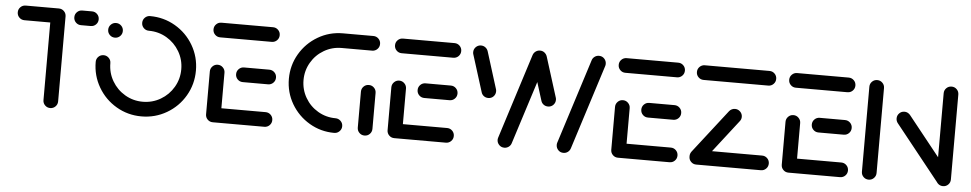

<svg xmlns="http://www.w3.org/2000/svg" viewBox="-35 -757 5035 996"><g transform="rotate(5 2482.5 -259.0)"><path d="M277.4 -480.7V-38.1Q277.4 -22.2 266.3 -11.1Q255.2 0 239.3 0Q223.3 0 212.2 -11.1Q201.1 -22.2 201.1 -38.1V-480.7ZM28.5 -480.4Q28.5 -496.3 39.6 -507.4Q50.7 -518.5 66.7 -518.5H239.3Q255.2 -518.5 266.3 -507.4Q277.4 -496.3 277.4 -480.4Q277.4 -464.4 266.3 -453.3Q255.2 -442.2 239.3 -442.2H66.7Q50.7 -442.2 39.6 -453.3Q28.5 -464.4 28.5 -480.4ZM323 -480.4Q323 -496.3 334.1 -507.4Q345.2 -518.5 361.1 -518.5H411.9Q427.8 -518.5 438.9 -507.4Q450 -496.3 450 -480.4Q450 -464.4 438.9 -453.3Q427.8 -442.2 411.9 -442.2H361.1Q345.2 -442.2 334.1 -453.3Q323 -464.4 323 -480.4Z M503.7 -431.1Q503.7 -447 514.8 -458.1Q525.9 -469.3 541.9 -469.3Q557.8 -469.3 568.9 -458.1Q580 -447 580 -431.1Q580 -415.2 568.9 -404.1Q557.8 -393 541.9 -393Q525.9 -393 514.8 -404.1Q503.7 -415.2 503.7 -431.1ZM676.3 -482.2Q676.3 -498.1 687.4 -509.3Q698.5 -520.4 714.4 -520.4Q785.6 -520.4 845.6 -485.4Q905.6 -450.4 940.6 -390.4Q975.6 -330.4 975.6 -259.3Q975.6 -188.1 940.6 -128.1Q905.6 -68.1 845.6 -33.1Q785.6 1.9 714.4 1.9Q643.3 1.9 583.5 -33.1Q523.7 -68.1 488.7 -128.1Q453.7 -188.1 453.7 -259.3Q453.7 -275.2 464.8 -286.3Q475.9 -297.4 491.9 -297.4Q507.4 -297.4 518.7 -286.3Q530 -275.2 530 -259.3Q530 -208.9 554.8 -166.5Q579.6 -124.1 621.9 -99.3Q664.1 -74.4 714.4 -74.4Q764.8 -74.4 807.2 -99.3Q849.6 -124.1 874.4 -166.5Q899.3 -208.9 899.3 -259.3Q899.3 -309.6 874.4 -352Q849.6 -394.4 807.2 -419.3Q764.8 -444.1 714.4 -444.1Q698.5 -444.1 687.4 -455.2Q676.3 -466.3 676.3 -482.2Z M1047.8 -36.3V-261.5Q1047.8 -277 1058.9 -288.3Q1070 -299.6 1085.9 -299.6Q1101.9 -299.6 1113 -288.3Q1124.1 -277 1124.1 -261.5V-36.3ZM1392.6 -38.1Q1392.6 -22.2 1381.5 -11.1Q1370.4 0 1354.4 0H1085.9Q1070 0 1058.9 -11.1Q1047.8 -22.2 1047.8 -38.1Q1047.8 -54.1 1058.9 -65.2Q1070 -76.3 1085.9 -76.3H1354.4Q1370.4 -76.3 1381.5 -65.2Q1392.6 -54.1 1392.6 -38.1ZM1184.8 -259.3Q1184.8 -275.2 1195.9 -286.3Q1207 -297.4 1223 -297.4H1354.4Q1370.4 -297.4 1381.5 -286.3Q1392.6 -275.2 1392.6 -259.3Q1392.6 -243.3 1381.5 -232.2Q1370.4 -221.1 1354.4 -221.1H1223Q1207 -221.1 1195.9 -232.2Q1184.8 -243.3 1184.8 -259.3ZM1047.8 -480.4Q1047.8 -496.3 1058.9 -507.4Q1070 -518.5 1085.9 -518.5H1354.4Q1370.4 -518.5 1381.5 -507.4Q1392.6 -496.3 1392.6 -480.4Q1392.6 -464.4 1381.5 -453.3Q1370.4 -442.2 1354.4 -442.2H1085.9Q1070 -442.2 1058.9 -453.3Q1047.8 -464.4 1047.8 -480.4Z M1756.7 -38.1Q1756.7 -22.6 1745.4 -11.3Q1734.1 0 1718.5 0Q1648.1 0 1588.7 -35Q1529.3 -70 1494.4 -129.4Q1459.6 -188.9 1459.6 -259.3Q1459.6 -329.6 1494.4 -389.1Q1529.3 -448.5 1588.7 -483.5Q1648.1 -518.5 1718.5 -518.5H1877Q1893 -518.5 1904.1 -507.4Q1915.2 -496.3 1915.2 -480.4Q1915.2 -464.4 1904.1 -453.3Q1893 -442.2 1877 -442.2H1718.5Q1668.9 -442.2 1626.9 -417.6Q1584.8 -393 1560.4 -350.9Q1535.9 -308.9 1535.9 -259.3Q1535.9 -209.6 1560.4 -167.6Q1584.8 -125.6 1626.9 -100.9Q1668.9 -76.3 1718.5 -76.3Q1734.1 -76.3 1745.4 -65.2Q1756.7 -54.1 1756.7 -38.1ZM1875.9 0Q1860 0 1848.9 -11.1Q1837.8 -22.2 1837.8 -38.1V-225.2Q1837.8 -241.1 1848.9 -252.2Q1860 -263.3 1875.9 -263.3Q1891.9 -263.3 1903 -252.2Q1914.1 -241.1 1914.1 -225.2V-38.1Q1914.1 -22.2 1903 -11.1Q1891.9 0 1875.9 0Z M1993 -36.3V-261.5Q1993 -277 2004.1 -288.3Q2015.2 -299.6 2031.1 -299.6Q2047 -299.6 2058.1 -288.3Q2069.3 -277 2069.3 -261.5V-36.3ZM2337.8 -38.1Q2337.8 -22.2 2326.7 -11.1Q2315.6 0 2299.6 0H2031.1Q2015.2 0 2004.1 -11.1Q1993 -22.2 1993 -38.1Q1993 -54.1 2004.1 -65.2Q2015.2 -76.3 2031.1 -76.3H2299.6Q2315.6 -76.3 2326.7 -65.2Q2337.8 -54.1 2337.8 -38.1ZM2130 -259.3Q2130 -275.2 2141.1 -286.3Q2152.2 -297.4 2168.1 -297.4H2299.6Q2315.6 -297.4 2326.7 -286.3Q2337.8 -275.2 2337.8 -259.3Q2337.8 -243.3 2326.7 -232.2Q2315.6 -221.1 2299.6 -221.1H2168.1Q2152.2 -221.1 2141.1 -232.2Q2130 -243.3 2130 -259.3ZM1993 -480.4Q1993 -496.3 2004.1 -507.4Q2015.2 -518.5 2031.1 -518.5H2299.6Q2315.6 -518.5 2326.7 -507.4Q2337.8 -496.3 2337.8 -480.4Q2337.8 -464.4 2326.7 -453.3Q2315.6 -442.2 2299.6 -442.2H2031.1Q2015.2 -442.2 2004.1 -453.3Q1993 -464.4 1993 -480.4Z M2873.7 -38.9Q2873.7 -44.8 2875.2 -49.6L3015.6 -490.7Q3018.9 -502.6 3029.1 -510.4Q3039.3 -518.1 3052.2 -518.1Q3068.9 -518.1 3079.6 -506.7Q3090.4 -495.2 3090.4 -479.6Q3090.4 -473.7 3088.9 -468.9L2948.5 -27.8Q2944.8 -15.6 2934.8 -8Q2924.8 -0.4 2911.9 -0.4Q2895.2 -0.4 2884.4 -11.9Q2873.7 -23.3 2873.7 -38.9ZM2461.9 -277.4 2401.5 -469.6Q2400 -474.4 2400 -480.4Q2400 -495.6 2410.9 -506.9Q2421.9 -518.1 2438.1 -518.1Q2451.1 -518.1 2461.1 -510.4Q2471.1 -502.6 2474.8 -490.4L2534.8 -298.5Q2536.3 -293.7 2536.3 -287.8Q2536.3 -272.2 2525.6 -261.1Q2514.8 -250 2498.5 -250Q2485.2 -250 2475.2 -257.6Q2465.2 -265.2 2461.9 -277.4ZM2565.9 -38.5Q2565.9 -43.3 2567.8 -49.6L2708.1 -491.1Q2711.9 -503.3 2722 -510.9Q2732.2 -518.5 2745.2 -518.5Q2761.5 -518.5 2772.2 -507.2Q2783 -495.9 2783 -480.4Q2783 -474.1 2781.5 -469.3L2640.7 -27.8Q2637.4 -15.9 2627.2 -8.1Q2617 -0.4 2604.1 -0.4Q2587.8 -0.4 2576.9 -11.7Q2565.9 -23 2565.9 -38.5ZM2774.4 -260.4 2708.9 -469.6Q2707.4 -474.4 2707.4 -480.4Q2707.4 -495.6 2718.3 -506.9Q2729.3 -518.1 2745.2 -518.1Q2758.5 -518.1 2768.5 -510.4Q2778.5 -502.6 2782.2 -490.4L2847.8 -281.5Q2849.3 -277 2849.3 -271.1Q2849.3 -255.6 2838.5 -244.3Q2827.8 -233 2811.1 -233Q2797.8 -233 2787.8 -240.6Q2777.8 -248.1 2774.4 -260.4Z M3157.8 -36.3V-261.5Q3157.8 -277 3168.9 -288.3Q3180 -299.6 3195.9 -299.6Q3211.9 -299.6 3223 -288.3Q3234.1 -277 3234.1 -261.5V-36.3ZM3502.6 -38.1Q3502.6 -22.2 3491.5 -11.1Q3480.4 0 3464.4 0H3195.9Q3180 0 3168.9 -11.1Q3157.8 -22.2 3157.8 -38.1Q3157.8 -54.1 3168.9 -65.2Q3180 -76.3 3195.9 -76.3H3464.4Q3480.4 -76.3 3491.5 -65.2Q3502.6 -54.1 3502.6 -38.1ZM3294.8 -259.3Q3294.8 -275.2 3305.9 -286.3Q3317 -297.4 3333 -297.4H3464.4Q3480.4 -297.4 3491.5 -286.3Q3502.6 -275.2 3502.6 -259.3Q3502.6 -243.3 3491.5 -232.2Q3480.4 -221.1 3464.4 -221.1H3333Q3317 -221.1 3305.9 -232.2Q3294.8 -243.3 3294.8 -259.3ZM3157.8 -480.4Q3157.8 -496.3 3168.9 -507.4Q3180 -518.5 3195.9 -518.5H3464.4Q3480.4 -518.5 3491.5 -507.4Q3502.6 -496.3 3502.6 -480.4Q3502.6 -464.4 3491.5 -453.3Q3480.4 -442.2 3464.4 -442.2H3195.9Q3180 -442.2 3168.9 -453.3Q3157.8 -464.4 3157.8 -480.4Z M3978.1 -38.1Q3978.1 -22.2 3967 -11.1Q3955.9 0 3940 0H3603.3Q3587.4 0 3576.3 -11.1Q3565.2 -22.2 3565.2 -38.1Q3565.2 -54.1 3576.3 -65.2Q3587.4 -76.3 3603.3 -76.3H3940Q3955.9 -76.3 3967 -65.2Q3978.1 -54.1 3978.1 -38.1ZM3603.3 -3Q3587.4 -3 3576.3 -14.1Q3565.2 -25.2 3565.2 -41.1Q3565.2 -53.7 3573.3 -64.8L3749.3 -291.1Q3754.8 -297.8 3762.6 -301.5Q3770.4 -305.2 3779.3 -305.2Q3794.8 -305.2 3806.1 -294.1Q3817.4 -283 3817.4 -267Q3817.4 -254.1 3808.9 -243.7L3633.3 -17.4Q3627.8 -10.7 3620 -6.9Q3612.2 -3 3603.3 -3ZM3978.1 -478.9Q3978.1 -463 3967 -451.9Q3955.9 -440.7 3940 -440.7H3603.3Q3587.4 -440.7 3576.3 -451.9Q3565.2 -463 3565.2 -478.9Q3565.2 -494.8 3576.3 -505.9Q3587.4 -517 3603.3 -517H3940Q3955.9 -517 3967 -505.9Q3978.1 -494.8 3978.1 -478.9Z M4045.6 -36.3V-261.5Q4045.6 -277 4056.7 -288.3Q4067.8 -299.6 4083.7 -299.6Q4099.6 -299.6 4110.7 -288.3Q4121.9 -277 4121.9 -261.5V-36.3ZM4390.4 -38.1Q4390.4 -22.2 4379.3 -11.1Q4368.1 0 4352.2 0H4083.7Q4067.8 0 4056.7 -11.1Q4045.6 -22.2 4045.6 -38.1Q4045.6 -54.1 4056.7 -65.2Q4067.8 -76.3 4083.7 -76.3H4352.2Q4368.1 -76.3 4379.3 -65.2Q4390.4 -54.1 4390.4 -38.1ZM4182.6 -259.3Q4182.6 -275.2 4193.7 -286.3Q4204.8 -297.4 4220.7 -297.4H4352.2Q4368.1 -297.4 4379.3 -286.3Q4390.4 -275.2 4390.4 -259.3Q4390.4 -243.3 4379.3 -232.2Q4368.1 -221.1 4352.2 -221.1H4220.7Q4204.8 -221.1 4193.7 -232.2Q4182.6 -243.3 4182.6 -259.3ZM4045.6 -480.4Q4045.6 -496.3 4056.7 -507.4Q4067.8 -518.5 4083.7 -518.5H4352.2Q4368.1 -518.5 4379.3 -507.4Q4390.4 -496.3 4390.4 -480.4Q4390.4 -464.4 4379.3 -453.3Q4368.1 -442.2 4352.2 -442.2H4083.7Q4067.8 -442.2 4056.7 -453.3Q4045.6 -464.4 4045.6 -480.4Z M4501.1 0Q4485.2 0 4474.1 -11.1Q4463 -22.2 4463 -38.1V-480.4Q4463 -496.3 4474.1 -507.4Q4485.2 -518.5 4501.1 -518.5Q4517 -518.5 4528.1 -507.4Q4539.3 -496.3 4539.3 -480.4V-38.1Q4539.3 -22.2 4528.1 -11.1Q4517 0 4501.1 0ZM4618.1 -329.3Q4618.1 -345.2 4629.3 -356.3Q4640.4 -367.4 4656.3 -367.4Q4664.8 -367.4 4672.2 -363.7Q4679.6 -360 4685.2 -353.7L4919.6 -60L4861.5 -10.7L4627 -304.4Q4618.1 -315.2 4618.1 -329.3ZM4888.1 0Q4872.2 0 4861.1 -11.1Q4850 -22.2 4850 -38.1V-480.4Q4850 -496.3 4861.1 -507.4Q4872.2 -518.5 4888.1 -518.5Q4904.1 -518.5 4915.2 -507.4Q4926.3 -496.3 4926.3 -480.4V-38.1Q4926.3 -22.2 4915.2 -11.1Q4904.1 0 4888.1 0Z"/></g></svg>

Font: 26F Galaxy Hebrew
Style: Bold
Weight: 700
Designer: C₂₉H₂₅N₃O₅
Version: Version 1.000